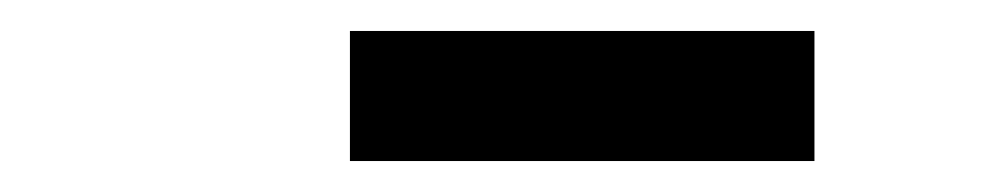

<svg xmlns="http://www.w3.org/2000/svg" viewBox="-20 -742 640 124"><path d="M206 -638V-722H506V-638Z"/></svg>

Font: Iosevka Curly MdExObl
Style: Regular
Weight: 500
Width: 7
Italic angle: -9°
Monospace: yes
Designer: Belleve Invis
Foundry: Belleve Invis
Version: Version 11.1.0; ttfautohint (v1.8.3)